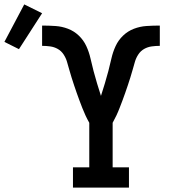

<svg xmlns="http://www.w3.org/2000/svg" viewBox="-158 -851 778 871"><path d="M173 0V-92H247V-294Q238 -310 230 -327Q222 -344 215.5 -361Q209 -378 202.5 -395Q196 -412 190 -429.5Q184 -447 178 -464.5Q172 -482 166.5 -500Q161 -518 156 -535.5Q151 -553 146 -570.5Q141 -588 130.5 -604Q120 -620 104 -629Q88 -638 69.5 -640.5Q51 -643 33 -643V-735H34Q64 -735 93.5 -733Q123 -731 150.5 -720.5Q178 -710 199.5 -689.5Q221 -669 233.5 -642Q246 -615 252.5 -586Q259 -557 266.5 -528.5Q274 -500 282.5 -472Q291 -444 300 -416Q309 -444 317.5 -472Q326 -500 333.5 -528.5Q341 -557 347.5 -586Q354 -615 366.5 -642Q379 -669 400.5 -689.5Q422 -710 449.5 -720.5Q477 -731 506.5 -733Q536 -735 566 -735H567V-643Q549 -643 530.5 -640.5Q512 -638 496 -629Q480 -620 469.5 -604Q459 -588 454 -570.5Q449 -553 444 -535.5Q439 -518 433.5 -500Q428 -482 422 -464.5Q416 -447 410 -429.5Q404 -412 397.5 -395Q391 -378 384.5 -361Q378 -344 370 -327Q362 -310 353 -294V-92H427V0ZM-72 -628 -138 -661 -48 -831 33 -791Z"/></svg>

Font: Iosevka Etoile Semibold
Style: Regular
Weight: 600
Designer: Belleve Invis
Foundry: Belleve Invis
Version: Version 22.1.2; ttfautohint (v1.8.4)